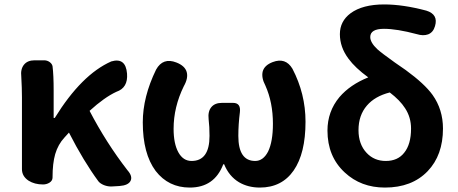

<svg xmlns="http://www.w3.org/2000/svg" viewBox="-20 -832 2064 866"><path d="M449 3Q432 -4 424 -14Q357 -105 291 -234L271 -212Q242 -181 229 -137Q217 -95 217 -33V-31Q217 -17 203 -8Q190 0 174 0Q136 0 109 -17Q79 -37 79 -69V-196V-393Q79 -435 76 -486Q72 -520 88 -540Q104 -560 136 -560H139H179Q193 -560 204 -552Q215 -544 217 -533Q222 -493 222 -423V-300H227Q348 -496 482 -555Q547 -574 553 -500Q558 -436 505 -418Q451 -393 384 -332Q459 -188 555 -64Q579 -37 569 -16.5Q559 4 519 7L485 9Q467 10 449 3Z M836 14Q740 14 682 -61Q624 -139 624 -280Q624 -395 684 -518Q715 -574 776 -550Q814 -535 822 -507.5Q830 -480 809 -443Q763 -349 763 -251Q763 -184 784.5 -145Q806 -106 844 -106Q925 -106 925 -219Q925 -261 921 -294Q917 -329 933 -348.5Q949 -368 981 -368H989H1031Q1067 -368 1062 -326Q1055 -271 1055 -219Q1055 -106 1131 -106Q1167 -106 1189 -148Q1211 -193 1211 -274Q1211 -370 1177 -446Q1158 -482 1165 -510Q1173 -538 1210 -552Q1268 -574 1299 -522Q1358 -409 1358 -283Q1358 -140 1304.5 -63Q1251 14 1152 14Q1099 14 1058 -10Q1013 -37 991 -91H987Q947 14 836 14Z M1716 14Q1608 14 1535 -54Q1457 -126 1457 -243Q1457 -329 1511 -394Q1559 -450 1641 -483Q1582 -526 1552 -567Q1513 -619 1513 -678Q1513 -736 1561 -772Q1615 -812 1713 -812Q1798 -812 1903 -784Q1958 -767 1942 -714Q1934 -686 1911 -677Q1889 -669 1860 -678Q1770 -702 1712 -702Q1650 -702 1650 -665Q1650 -640 1682 -610Q1702 -592 1761 -550Q1793 -528 1810 -516Q1895 -454 1931 -404Q1978 -338 1978 -252Q1978 -132 1909 -60Q1838 14 1716 14ZM1720 -106Q1774 -106 1803 -143Q1834 -181 1834 -252Q1834 -303 1807 -344Q1784 -380 1738 -415Q1671 -398 1635 -356Q1597 -312 1597 -245Q1597 -181 1634 -142Q1668 -106 1720 -106Z"/></svg>

Font: GenSenRounded2 TW B
Style: Regular
Weight: 700
Version: Version 2.000;PS 2;hotconv 16.6.51;makeotf.lib2.5.65220 DEVE